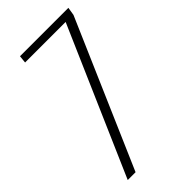

<svg xmlns="http://www.w3.org/2000/svg" viewBox="-192 -642 693 693"><g transform="rotate(-45 154.5 -295.5)"><path d="M21 0 266 -562H59L62 -591H309L304 -560L61 0Z"/></g></svg>

Font: Alumni Sans Thin ExtraLight
Style: Italic
Weight: 250
Italic angle: -8°
Version: Version 1.016